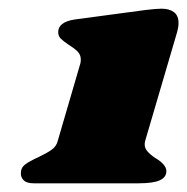

<svg xmlns="http://www.w3.org/2000/svg" viewBox="-20 -695 431 442"><path d="M352 -675Q370 -675 380.5 -667Q391 -659 391 -642Q391 -633 388 -622L314 -370Q311 -358 317.5 -349Q324 -340 338 -331Q363 -316 363 -301Q363 -287 348 -280Q333 -273 298 -273H58Q42 -273 35 -279.5Q28 -286 28 -296Q28 -309 38 -316.5Q48 -324 68 -333Q87 -342 98.5 -350Q110 -358 113 -371L165 -549Q166 -552 166 -558Q166 -569 158.5 -576.5Q151 -584 138 -592Q126 -600 120 -606Q114 -612 114 -621Q114 -644 151 -650L315 -672Q340 -675 352 -675Z"/></svg>

Font: Shrikhand
Style: Regular
Weight: 400
Italic angle: -14°
Designer: Jonny Pinhorn
Foundry: Jonny Pinhorn
Version: Version 1.001;PS 1.001;hotconv 1.0.88;makeotf.lib2.5.647800